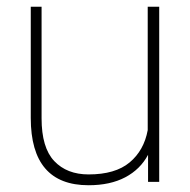

<svg xmlns="http://www.w3.org/2000/svg" viewBox="-20 -538 562 568"><path d="M451 0H418V-80Q395 -37 350.5 -13.5Q306 10 242 10Q71 10 71 -189V-518H103V-188Q103 -101 140.5 -61.5Q178 -22 242 -22Q321 -22 363.5 -57.5Q406 -93 417 -153V-518H451Z"/></svg>

Font: Freesentation 1 Thin
Style: Regular
Weight: 250
Designer: glyphs from Roboto by Christian Robertson / Hangul glyphs from Noto Sans CJK(Source Han Sans) by Jang Soo-young and Kang
Foundry: PT&
Version: Version 2.001